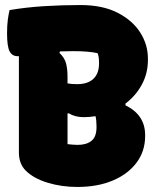

<svg xmlns="http://www.w3.org/2000/svg" viewBox="-20 -733 640 762"><path d="M287 9Q224 9 168.5 -8Q113 -25 82 -56Q55 -83 55 -128V-510Q52 -510 50 -510Q28 -510 18 -529.5Q8 -549 8 -601Q8 -632 11 -654.5Q14 -677 18 -693Q83 -704 154.5 -708.5Q226 -713 299 -713Q387 -713 446.5 -682.5Q506 -652 536.5 -604Q567 -556 567 -501V-494Q567 -442 543 -397.5Q519 -353 478 -322V-315Q556 -277 556 -197V-193Q556 -133 522 -87.5Q488 -42 427.5 -16.5Q367 9 287 9ZM248 -428V-402Q264 -399 287 -399Q328 -399 350.5 -420Q373 -441 373 -481V-486Q373 -510 367 -522Q332 -530 271 -530Q245 -530 218 -529L216 -523Q236 -504 242 -482Q248 -460 248 -428ZM248 -161Q255 -160 267.5 -159Q280 -158 288 -158Q323 -158 343 -174Q363 -190 363 -228V-233Q363 -256 359 -272Q336 -268 313 -268Q296 -268 281.5 -271.5Q267 -275 254 -283H248Z"/></svg>

Font: Recursive Sn Csl St Blk
Style: Regular
Weight: 900
Version: Version 1.079;hotconv 1.0.112;makeotfexe 2.5.65598; ttfautoh